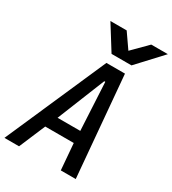

<svg xmlns="http://www.w3.org/2000/svg" viewBox="-233 -1083 1077 1201"><g transform="rotate(30 306.0 -482.0)"><path d="M312 -725H446L509 0H401L385.5 -189H179.5L99.5 0H-6ZM383 -275 365 -619H357.5L219 -275ZM202.5 -964.5H320L393 -859.5L497.5 -964.5H617.5L455.5 -790H311.5Z"/></g></svg>

Font: JuliaMono MediumItalic
Style: Regular
Weight: 500
Italic angle: -9°
Monospace: yes
Designer: cormullion
Foundry: corm
Version: Version 0.049; ttfautohint (v1.8.4)